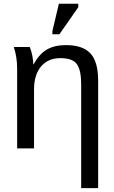

<svg xmlns="http://www.w3.org/2000/svg" viewBox="-20 -773 596 1000"><path d="M491.2 -352.1V207H402.8V-335Q402.8 -406.2 380.9 -438.2Q358.9 -470.2 293.9 -470.2Q230.5 -470.2 193.8 -426.8Q157.2 -383.3 157.2 -306.2V0H69.3V-415.5Q69.3 -475.6 51.8 -528.3H134.8Q143.1 -509.3 148.2 -483.6Q153.3 -458 153.3 -438H154.8Q185.1 -492.7 224.9 -515.4Q264.6 -538.1 323.7 -538.1Q410.6 -538.1 450.9 -494.9Q491.2 -451.7 491.2 -352.1ZM387.7 -735.4 289.6 -594.7H252.9V-610.8L286.6 -753.4H387.7Z"/></svg>

Font: Arimo
Style: Regular
Weight: 400
Designer: Steve Matteson
Foundry: Monotype Imaging Inc.
Version: Version 1.33